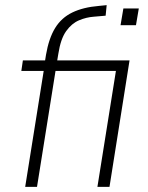

<svg xmlns="http://www.w3.org/2000/svg" viewBox="-20 -727 574 747"><path d="M78 0 150 -451H63L69 -492H172L152 -470L159 -514Q170 -578 194.5 -618Q219 -658 261.5 -678.5Q304 -699 365 -704L395 -707L391 -666L345 -662Q316 -660 287.5 -648Q259 -636 237.5 -606Q216 -576 207 -518L200 -476L190 -492H484L406 0H359L431 -451H196L124 0ZM449 -629 460 -694H520L509 -629Z"/></svg>

Font: Nunito Sans 7pt Condensed ExtraLight
Style: Italic
Weight: 250
Width: 3
Italic angle: -9°
Designer: Vernon Adams
Foundry: Vernon Adams
Version: Version 3.101;gftools[0.9.27]